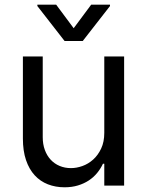

<svg xmlns="http://www.w3.org/2000/svg" viewBox="-20 -784 621 811"><path d="M420.5 -545.5H504.3V0H420.5V-92.3H414.8Q405.2 -71.7 390.3 -53.4Q375.4 -35.2 355.1 -21.8Q334.9 -8.5 309.3 -0.7Q283.7 7.1 252.8 7.1Q214.5 7.1 182.2 -5.5Q149.9 -18.1 126.4 -43.7Q103 -69.2 89.8 -108Q76.7 -146.7 76.7 -198.9V-545.5H160.5V-204.5Q160.5 -174.7 169.4 -150.6Q178.3 -126.4 194.1 -109.4Q209.9 -92.3 231.9 -83.1Q253.9 -73.9 279.8 -73.9Q303.3 -73.9 328.1 -82.7Q353 -91.6 373.6 -110.1Q394.2 -128.6 407.3 -156.6Q420.5 -184.7 420.5 -223ZM291.2 -664.8 365.1 -764.2H444.6V-758.5L329.5 -610.8H252.8L137.8 -758.5V-764.2H217.3Z"/></svg>

Font: Fast_Sans
Style: Regular
Weight: 400
Designer: Rasmus Andersson
Foundry: rsms
Version: Version 3.018;git-588b23468